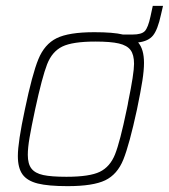

<svg xmlns="http://www.w3.org/2000/svg" viewBox="-20 -628 577 656"><path d="M537 -608 530 -578Q519 -527 503 -507Q487 -487 452 -483Q472 -460 472 -413Q472 -388 466.5 -352.5Q461 -317 448 -254Q422 -134 401.5 -83Q381 -32 339.5 -12Q298 8 211 8Q145 8 109 -1Q73 -10 57 -32Q41 -54 41 -95Q41 -142 65 -254Q90 -374 111 -425.5Q132 -477 173.5 -497.5Q215 -518 302 -518Q367 -518 400 -510H433Q464 -510 475 -522Q486 -534 494 -571L502 -608ZM418 -280Q438 -377 438 -410Q438 -441 426 -457Q414 -473 386 -479.5Q358 -486 306 -486Q228 -486 193 -469Q158 -452 141 -408.5Q124 -365 100 -254Q87 -193 81 -158Q75 -123 75 -99Q75 -68 87.5 -52Q100 -36 127.5 -30Q155 -24 207 -24Q286 -24 321 -41Q356 -58 373 -100.5Q390 -143 413 -254Q417 -272 418 -280Z"/></svg>

Font: Saira Semi Condensed Thin
Style: Italic
Weight: 100
Width: 4
Italic angle: -12°
Designer: Hector Gatti with collaboration of the Omnibus-Type team
Foundry: Omnibus-Type
Version: Version 1.001; ttfautohint (v1.8)